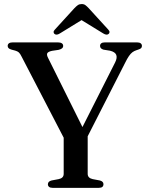

<svg xmlns="http://www.w3.org/2000/svg" viewBox="-20 -904 714 924"><path d="M392.5 -229.5 302.5 -210.5 84 -631.5Q77 -646 70.5 -651.8Q64 -657.5 53 -660.5L36 -665Q25 -668 21 -672.5Q17 -677 17 -683Q17 -691 23 -695.5Q29 -700 41 -700H258.5Q270.5 -700 277.2 -695.8Q284 -691.5 284 -683Q284 -669 261.5 -664L231 -659.5Q212 -655.5 207.8 -648.2Q203.5 -641 211 -626L390 -266L352.5 -244.5L534 -603.5Q545 -625.5 539.5 -639.8Q534 -654 509.5 -660L478 -665Q470 -667.5 465.8 -671.8Q461.5 -676 461.5 -683Q461.5 -691 467.2 -695.5Q473 -700 484.5 -700H639.5Q651 -700 657 -695.5Q663 -691 663 -683Q663 -677 659.5 -672.8Q656 -668.5 644.5 -665L637 -662.5Q626 -659 617.5 -652.8Q609 -646.5 600.5 -634.2Q592 -622 581.5 -600.5ZM286.5 -254.5 402 -255V-67.5Q402 -57 408.2 -50.8Q414.5 -44.5 426 -42L460.5 -35.5Q478 -31 478 -17Q478 -9.5 472.8 -4.8Q467.5 0 455.5 0H233Q221.5 0 216 -4.8Q210.5 -9.5 210.5 -17Q210.5 -31 228 -35.5L262.5 -42Q274.5 -44.5 280.5 -50.8Q286.5 -57 286.5 -67.5ZM392.5 -819.5H352.5L477 -743Q493.5 -733 502.5 -740.5Q506.5 -743.5 507 -749.2Q507.5 -755 501 -761.5L407 -864.5Q398 -874 391 -879.2Q384 -884.5 373 -884.5Q362 -884.5 354.5 -879.2Q347 -874 338 -864.5L244 -761.5Q237.5 -755 238 -749.2Q238.5 -743.5 242.5 -740.5Q252 -733 268 -743Z"/></svg>

Font: Fraunces 28pt
Style: Regular
Weight: 400
Version: Version 1.000;[b76b70a41]